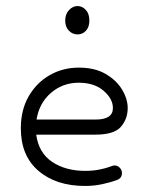

<svg xmlns="http://www.w3.org/2000/svg" viewBox="-20 -616 500 636"><path d="M262 0Q166 0 107.5 -50Q49 -100 49 -191Q49 -252 75 -297Q101 -342 144.5 -367Q188 -392 241 -392Q294 -392 330 -371Q366 -350 384.5 -319Q403 -288 403 -258Q403 -222 380.5 -196Q358 -170 296 -170H100Q108 -110 152.5 -80Q197 -50 262 -50Q287 -50 307.5 -54Q328 -58 339 -62Q350 -66 353.5 -67Q357 -68 359 -68Q369 -68 376.5 -60.5Q384 -53 384 -43Q384 -26 368 -20Q347 -12 319 -6Q291 0 262 0ZM241 -342Q188 -342 149 -308.5Q110 -275 101 -220H297Q354 -220 354 -258Q354 -289 323 -315.5Q292 -342 241 -342ZM237 -596Q252 -596 264 -583.5Q276 -571 276 -548Q276 -526 264.5 -514Q253 -502 237 -502Q220 -502 208 -514.5Q196 -527 196 -548Q196 -569 208.5 -582.5Q221 -596 237 -596Z"/></svg>

Font: Hubballi
Style: Regular
Weight: 400
Designer: Erin McLaughlin
Version: Version 1.000; ttfautohint (v1.8.3)